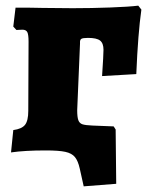

<svg xmlns="http://www.w3.org/2000/svg" viewBox="-20 -532 531 679"><path d="M262 64Q256 37 245 23.5Q234 10 211 5Q188 0 142 0Q67 0 19 7L27 -72Q57 -76 68.5 -90.5Q80 -105 80 -140L81 -385Q81 -410 76.5 -418.5Q72 -427 59 -427L38 -426L27 -438L35 -505Q95 -505 130 -504L237 -503Q303 -503 370 -505.5Q437 -508 469 -512L480 -498Q468 -414 462 -270L341 -263Q346 -338 346 -356Q346 -379 334 -388.5Q322 -398 291 -398Q273 -398 267.5 -394.5Q262 -391 263 -379L253 -142Q253 -118 257 -107Q261 -96 271.5 -92.5Q282 -89 307 -88L382 -85L389 -74L391 118L276 127Z"/></svg>

Font: Alegreya SC Black
Style: Regular
Weight: 900
Designer: Juan Pablo del Peral
Foundry: Huerta Tipografica
Version: Version 2.007; ttfautohint (v1.6)